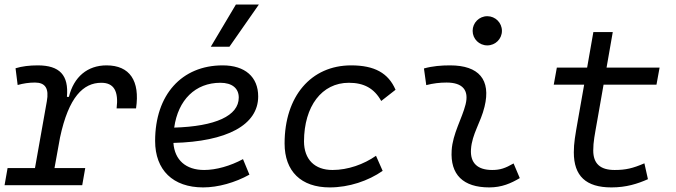

<svg xmlns="http://www.w3.org/2000/svg" viewBox="-23 -815 2973 845"><path d="M-2.9 0H338.9L352.1 -75.2H216.8L241.2 -210C279.3 -388.7 343.8 -450.7 422.9 -450.7C478.5 -450.7 499.5 -413.6 490.2 -337.9H575.7C593.8 -459.5 547.9 -527.3 445.8 -527.3C362.3 -527.3 301.8 -477.1 280.3 -388.7H271.5C280.3 -484.4 239.3 -527.3 143.1 -527.3C106.9 -527.3 74.2 -523.4 45.4 -514.6L54.7 -440.9C79.1 -447.8 104.5 -451.7 130.9 -451.7C176.3 -451.7 193.4 -425.8 183.1 -369.1L130.9 -75.2H10.3Z M875.5 -66.9C794.9 -66.9 745.6 -110.8 740.2 -186C975.1 -191.9 1113.3 -264.6 1113.3 -390.6C1113.3 -476.6 1055.2 -527.3 957 -527.3C776.4 -527.3 659.7 -397.5 659.7 -194.8C659.7 -66.4 738.3 9.8 871.1 9.8C936.5 9.8 1011.7 -11.2 1074.7 -46.4L1046.4 -114.7C990.7 -84.5 927.7 -66.9 875.5 -66.9ZM743.7 -253.4C760.7 -375.5 836.9 -450.7 946.8 -450.7C998.5 -450.7 1027.8 -426.3 1027.8 -385.7C1027.8 -305.2 924.8 -258.8 743.7 -253.4ZM904.8 -609.4H986.8L1116.2 -794.9H1015.1Z M1440.4 -66.9C1361.8 -66.9 1315.4 -113.3 1314.9 -192.4C1315.4 -348.1 1393.6 -450.7 1512.2 -450.7C1578.1 -450.7 1623.5 -426.8 1654.8 -370.6L1717.8 -419.9C1686 -493.7 1625 -527.3 1522.5 -527.3C1345.7 -527.3 1229.5 -391.1 1229.5 -183.6C1229.5 -61 1302.2 9.8 1428.2 9.8C1513.2 9.8 1597.7 -19 1661.1 -63L1631.8 -129.4C1578.1 -91.8 1508.3 -66.9 1440.4 -66.9Z M2237.3 -95.7C2200.7 -74.7 2178.2 -66.9 2143.1 -66.9C2078.1 -66.9 2045.9 -98.1 2049.8 -157.7C2054.2 -225.6 2092.8 -275.4 2109.4 -345.2C2138.7 -464.4 2084.5 -527.3 1958 -527.3C1919.4 -527.3 1880.9 -524.4 1842.8 -513.7L1853 -440.4C1882.8 -448.2 1912.6 -451.7 1942.4 -451.7C2012.7 -451.7 2042 -418.5 2025.9 -355C2010.7 -293.9 1969.2 -226.1 1964.8 -153.3C1958 -46.4 2015.1 9.8 2130.4 9.8C2185.5 9.8 2226.1 -8.3 2264.6 -31.2ZM2121.6 -615.2C2157.2 -615.2 2186 -643.6 2186 -679.2C2186 -714.8 2157.2 -743.7 2121.6 -743.7C2085.9 -743.7 2057.1 -714.8 2057.1 -679.2C2057.1 -643.6 2085.9 -615.2 2121.6 -615.2Z M2668 9.8C2733.9 9.8 2783.2 -6.3 2828.6 -26.4L2813 -96.2C2761.7 -74.2 2731 -66.9 2682.1 -66.9C2618.2 -66.9 2587.9 -95.2 2587.9 -152.8C2587.9 -191.4 2594.2 -219.7 2606 -287.1L2633.3 -442.4H2866.2L2879.9 -517.6H2646.5L2673.8 -673.8H2588.4L2561 -517.6H2427.7L2414.1 -442.4H2547.9L2520.5 -287.1C2508.3 -217.3 2502.4 -186 2502.4 -144.5C2502.4 -40.5 2555.7 9.8 2668 9.8Z"/></svg>

Font: Cascadia Code PL SemiLight
Style: Italic
Weight: 350
Italic angle: -10°
Monospace: yes
Designer: Aaron Bell
Foundry: Saja Typeworks
Version: Version 2404.023